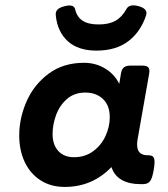

<svg xmlns="http://www.w3.org/2000/svg" viewBox="-20 -701 640 731"><path d="M192.4 -642.1Q190.9 -655.8 198.5 -664.1Q206.1 -672.4 225.1 -677.2Q236.3 -680.2 244.1 -680.2Q262.7 -680.2 266.1 -665.5Q272.9 -636.2 294.7 -622.1Q316.4 -607.9 355.5 -607.9Q395 -607.9 419.9 -622.1Q444.8 -636.2 461.9 -667.5Q469.2 -680.7 487.3 -680.7Q497.1 -680.7 508.8 -677.2Q537.6 -668.9 537.6 -651.4Q537.6 -647.5 536.1 -642.1Q515.1 -579.1 468 -543.7Q420.9 -508.3 347.2 -508.3Q277.3 -508.3 238 -544.2Q198.7 -580.1 192.4 -642.1ZM568.4 -84Q568.4 -72.8 565.4 -55.2Q560.1 -22.5 551.3 -11.2Q542.5 0 524.9 0H513.2Q472.2 0 443.8 -15.9Q415.5 -31.7 404.3 -64.9Q331.5 10.7 226.6 10.7Q173.8 10.7 134.8 -14.2Q95.7 -39.1 74.5 -83.5Q53.2 -127.9 53.2 -185.5Q53.2 -251 81.1 -314.7Q108.9 -378.4 164.8 -420.2Q220.7 -461.9 299.8 -461.9Q344.2 -461.9 380.1 -440.2Q416 -418.5 434.1 -381.8L440.4 -420.4Q442.9 -437 451.4 -444.1Q460 -451.2 476.6 -451.2H522.5Q536.1 -451.2 542.5 -446.3Q548.8 -441.4 548.8 -430.7Q548.8 -428.2 547.9 -420.4L503.9 -170.9Q502 -160.6 502 -150.4Q502 -109.9 542 -109.9H544.4Q557.1 -109.9 562.7 -104.5Q568.4 -99.1 568.4 -84ZM397.9 -254.9Q397.9 -299.3 372.1 -324Q346.2 -348.6 304.7 -348.6Q263.2 -348.6 235.1 -324.2Q207 -299.8 193.6 -263.2Q180.2 -226.6 180.2 -190.9Q180.2 -149.9 201.9 -126.2Q223.6 -102.5 261.7 -102.5Q303.7 -102.5 334.5 -125Q365.2 -147.5 381.6 -182.9Q397.9 -218.3 397.9 -254.9Z"/></svg>

Font: Courier Prime Sans
Style: Bold Italic
Weight: 700
Italic angle: -10°
Designer: Alan Dague-Greene
Foundry: Quote-Unquote Apps
Version: Version 3.020